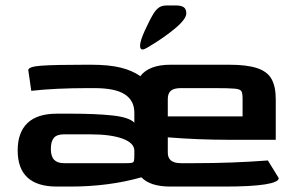

<svg xmlns="http://www.w3.org/2000/svg" viewBox="-20 -686 1085 706"><path d="M1005 -31Q1005 -16 954.5 -8Q904 0 808 0H607Q532 0 500 -34Q380 0 239 0H189Q45 0 45 -133Q45 -199 81 -233.5Q117 -268 189 -268H240Q332 -268 393 -261.5Q454 -255 474 -235V-272Q474 -316 439 -339Q404 -362 326 -362H306Q182 -362 95 -352L84 -428Q84 -441 132 -444.5Q180 -448 294 -448H314Q380 -448 423 -437.5Q466 -427 496 -406Q528 -448 607 -448H822Q888 -448 925.5 -435.5Q963 -423 978.5 -395.5Q994 -368 994 -320V-172H819Q709 -172 597 -181V-126Q596 -86 645 -86H696Q835 -86 965 -96ZM597 -258H872V-322Q872 -344 867.5 -351Q863 -358 843.5 -360Q824 -362 766 -362H645Q620 -362 608.5 -352.5Q597 -343 597 -322ZM474 -132Q474 -160 431 -176Q388 -192 313 -192H215Q189 -192 178 -179Q167 -166 167 -138Q167 -111 179 -98.5Q191 -86 215 -86H444Q460 -86 465.5 -87.5Q471 -89 472.5 -94.5Q474 -100 474 -115ZM545 -637Q555 -652 565.5 -659Q576 -666 595 -666H626Q646 -666 655.5 -659.5Q665 -653 665 -637Q665 -616 625 -582.5Q585 -549 535 -519Q532 -517 521 -510.5Q510 -504 504 -504Q495 -504 495 -518Q495 -535 512.5 -573.5Q530 -612 545 -637Z"/></svg>

Font: Gold
Style: Regular
Weight: 400
Designer: jaiki
Version: Version 1.000